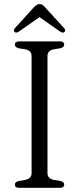

<svg xmlns="http://www.w3.org/2000/svg" viewBox="-20 -898 378 918"><path d="M207 -70Q207 -56.5 214.8 -49Q222.5 -41.5 236.5 -38L269.5 -32.5Q287 -27.5 287 -15Q287 -8 282.2 -4Q277.5 0 267 0H71Q61 0 56 -4Q51 -8 51 -15Q51 -27.5 68.5 -32.5L101.5 -38Q116 -41.5 123.5 -49Q131 -56.5 131 -70V-630Q131 -643.5 123.5 -651.2Q116 -659 102 -662L68.5 -667.5Q51 -672.5 51 -685Q51 -692 56 -696Q61 -700 71 -700H267Q277.5 -700 282.2 -696Q287 -692 287 -685Q287 -672.5 269.5 -667.5L236 -662Q222 -659 214.5 -651.2Q207 -643.5 207 -630ZM179.5 -823.5H158.5L266.5 -747.5Q280 -738.5 287.5 -744.5Q291 -747.5 291.5 -752.8Q292 -758 286.5 -763.5L197 -861.5Q190 -869.5 184 -874Q178 -878.5 169.5 -878.5Q161 -878.5 154.8 -874Q148.5 -869.5 140.5 -861.5L51.5 -763.5Q46 -758 46.5 -752.8Q47 -747.5 50 -744.5Q58 -738.5 71 -747.5Z"/></svg>

Font: Fraunces 48pt Soft Wonky Light
Style: Regular
Weight: 300
Version: Version 1.000;[b76b70a41]